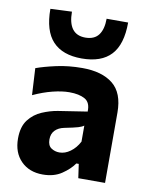

<svg xmlns="http://www.w3.org/2000/svg" viewBox="-87 -827 695 901"><g transform="rotate(10 261.0 -376.0)"><path d="M179 12Q114.5 12 75.2 -27.8Q36 -67.5 36 -134.5Q36 -191 61.2 -223.8Q86.5 -256.5 123.8 -272.2Q161 -288 197 -294L336 -315.5Q338 -359 310.5 -374.5Q283 -390 236 -390Q201.5 -390 157.2 -379Q113 -368 65.5 -346L58.5 -473.5Q95.5 -487 153 -499.8Q210.5 -512.5 276.5 -512.5Q370 -512.5 422.2 -470.8Q474.5 -429 474.5 -335V0H347L337.5 -66.5H326Q306 -37.5 269.2 -12.8Q232.5 12 179 12ZM238.5 -103.5Q265 -103.5 290.2 -121.8Q315.5 -140 332 -171.5V-248Q323 -241 305.5 -235.8Q288 -230.5 240.5 -221Q213.5 -215.5 197.8 -199.2Q182 -183 182 -156Q182 -127 199.2 -115.2Q216.5 -103.5 238.5 -103.5ZM264.5 -556Q173 -556 126.5 -605.8Q80 -655.5 80 -760L182 -764.5Q182 -655.5 264.5 -655.5Q307.5 -655.5 327.8 -682.8Q348 -710 348 -760H450.5Q450.5 -655.5 404.2 -605.8Q358 -556 264.5 -556Z"/></g></svg>

Font: Commissioner
Style: Bold
Weight: 700
Designer: Kostas Bartsokas
Foundry: Kostas Bartsokas
Version: Version 1.000; ttfautohint (v1.8.3)